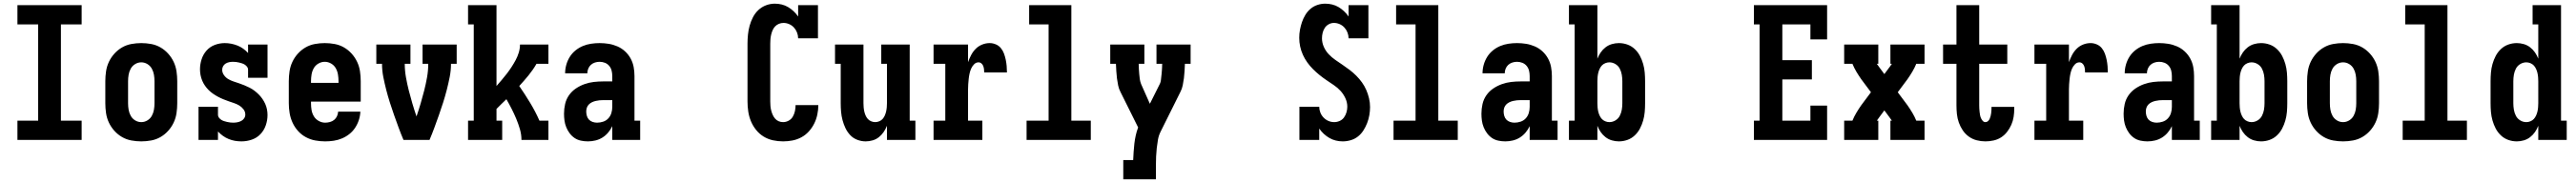

<svg xmlns="http://www.w3.org/2000/svg" viewBox="-20 -763 14040 998"><path d="M75 0V-105H188V-630H75V-735H425V-630H312V-105H425V0Z M750 8Q723 8 696 3Q669 -2 645.5 -15.5Q622 -29 603.5 -49.5Q585 -70 573.5 -94.5Q562 -119 558 -146Q554 -173 554 -200V-320Q554 -347 558 -374Q562 -401 573.5 -425.5Q585 -450 603.5 -470.5Q622 -491 645.5 -504.5Q669 -518 696 -523Q723 -528 750 -528Q777 -528 804 -523Q831 -518 854.5 -504.5Q878 -491 896.5 -470.5Q915 -450 926.5 -425.5Q938 -401 942 -374Q946 -347 946 -320V-200Q946 -173 942 -146Q938 -119 926.5 -94.5Q915 -70 896.5 -49.5Q878 -29 854.5 -15.5Q831 -2 804 3Q777 8 750 8ZM750 -97Q768 -97 783.5 -106.5Q799 -116 807.5 -131.5Q816 -147 819 -164.5Q822 -182 822 -200V-320Q822 -338 819 -355.5Q816 -373 807.5 -388.5Q799 -404 783.5 -413.5Q768 -423 750 -423Q732 -423 716.5 -413.5Q701 -404 692.5 -388.5Q684 -373 681 -355.5Q678 -338 678 -320V-200Q678 -182 681 -164.5Q684 -147 692.5 -131.5Q701 -116 716.5 -106.5Q732 -97 750 -97Z M1296 8Q1278 8 1260.5 5Q1243 2 1226 -5Q1209 -12 1194.5 -22.5Q1180 -33 1168 -46V0H1062V-181H1168V-136Q1168 -128 1173.5 -121Q1179 -114 1186 -109.5Q1193 -105 1201 -102.5Q1209 -100 1217.5 -98Q1226 -96 1234.5 -95Q1243 -94 1251 -94Q1262 -94 1273 -96Q1284 -98 1294 -103Q1304 -108 1310.5 -117.5Q1317 -127 1317 -138Q1317 -154 1307 -167Q1297 -180 1283.5 -188Q1270 -196 1255 -201Q1240 -206 1225.5 -211Q1211 -216 1196.5 -222Q1182 -228 1168 -235.5Q1154 -243 1141 -252Q1128 -261 1117 -272Q1106 -283 1097 -296Q1088 -309 1082 -323.5Q1076 -338 1073 -353.5Q1070 -369 1070 -385Q1070 -412 1078.5 -439Q1087 -466 1105.5 -487Q1124 -508 1150.5 -518Q1177 -528 1205 -528Q1223 -528 1240.5 -524.5Q1258 -521 1274.5 -514.5Q1291 -508 1305.5 -497.5Q1320 -487 1332 -474V-520H1438V-339H1332V-384Q1332 -392 1326.5 -399Q1321 -406 1314 -410.5Q1307 -415 1299 -417.5Q1291 -420 1283 -422Q1275 -424 1266.5 -425Q1258 -426 1250 -426Q1240 -426 1229.5 -424Q1219 -422 1210 -416.5Q1201 -411 1196 -402Q1191 -393 1191 -382Q1191 -367 1200.5 -353.5Q1210 -340 1223.5 -332Q1237 -324 1252 -319Q1267 -314 1282 -309Q1297 -304 1311.5 -298Q1326 -292 1340 -285Q1354 -278 1366.5 -268.5Q1379 -259 1390 -248Q1401 -237 1410 -224Q1419 -211 1425.5 -196.5Q1432 -182 1435 -166.5Q1438 -151 1438 -136Q1438 -107 1428.5 -79.5Q1419 -52 1399.5 -31.5Q1380 -11 1352.5 -1.5Q1325 8 1296 8Z M1752 8Q1725 8 1698 3Q1671 -2 1647 -15Q1623 -28 1604.5 -48.5Q1586 -69 1574.5 -94Q1563 -119 1558.5 -146Q1554 -173 1554 -200V-320Q1554 -347 1558 -374Q1562 -401 1573.5 -425.5Q1585 -450 1603.5 -470.5Q1622 -491 1645.5 -504.5Q1669 -518 1696 -523Q1723 -528 1750 -528Q1777 -528 1804 -523Q1831 -518 1854.5 -504.5Q1878 -491 1896.5 -470.5Q1915 -450 1926.5 -425.5Q1938 -401 1942 -374Q1946 -347 1946 -320V-209H1675V-200Q1675 -181 1678 -163Q1681 -145 1690.5 -129Q1700 -113 1717 -103.5Q1734 -94 1752 -94Q1765 -94 1778 -97.5Q1791 -101 1801 -109Q1811 -117 1816.5 -129Q1822 -141 1823 -154H1944Q1943 -130 1935.5 -107.5Q1928 -85 1915 -65.5Q1902 -46 1883.5 -31.5Q1865 -17 1843.5 -8Q1822 1 1799 4.5Q1776 8 1752 8ZM1675 -311H1825V-320Q1825 -338 1822 -356.5Q1819 -375 1810 -391Q1801 -407 1784.5 -416.5Q1768 -426 1750 -426Q1732 -426 1715.5 -416.5Q1699 -407 1690 -391Q1681 -375 1678 -356.5Q1675 -338 1675 -320Z M2179 0Q2165 -33 2152.5 -67Q2140 -101 2128 -135Q2116 -169 2105 -203.5Q2094 -238 2085 -273Q2076 -308 2069 -343.5Q2062 -379 2062 -415H2031V-520H2217V-415H2186Q2186 -378 2192.5 -341.5Q2199 -305 2208 -269.5Q2217 -234 2227.5 -198.5Q2238 -163 2250 -128Q2262 -163 2272.5 -198.5Q2283 -234 2292 -269.5Q2301 -305 2307.5 -341.5Q2314 -378 2314 -415H2283V-520H2469V-415H2438Q2438 -379 2431 -343.5Q2424 -308 2415 -273Q2406 -238 2395 -203.5Q2384 -169 2372 -135Q2360 -101 2347.5 -67Q2335 -33 2321 0Z M2531 0V-105H2562V-630H2531V-735H2686V-294Q2700 -310 2714.5 -327Q2729 -344 2742.5 -361.5Q2756 -379 2768 -397.5Q2780 -416 2790.5 -435.5Q2801 -455 2807.5 -476.5Q2814 -498 2814 -520H2969V-415H2904Q2885 -382 2860.5 -352Q2836 -322 2810 -294Q2841 -249 2869.5 -202Q2898 -155 2920 -105H2969V0H2822Q2822 -30 2813.5 -59Q2805 -88 2793.5 -115.5Q2782 -143 2768.5 -169.5Q2755 -196 2740 -222Q2726 -209 2712.5 -195.5Q2699 -182 2686 -169V-105H2717V0Z M3184 8Q3165 8 3146 4Q3127 0 3111.5 -10.5Q3096 -21 3084.5 -36.5Q3073 -52 3066 -69.5Q3059 -87 3056.5 -105.5Q3054 -124 3054 -143Q3054 -170 3060 -196Q3066 -222 3081 -243.5Q3096 -265 3118 -280Q3140 -295 3165 -304Q3190 -313 3216 -316Q3242 -319 3269 -319H3317V-348Q3317 -363 3313.5 -377.5Q3310 -392 3300.5 -403.5Q3291 -415 3277 -420.5Q3263 -426 3248 -426Q3235 -426 3222.5 -422Q3210 -418 3200.5 -409.5Q3191 -401 3186 -388.5Q3181 -376 3181 -363H3060Q3060 -387 3066.5 -410Q3073 -433 3085.5 -453Q3098 -473 3116.5 -488Q3135 -503 3156.5 -512Q3178 -521 3201.5 -524.5Q3225 -528 3248 -528Q3273 -528 3297.5 -524Q3322 -520 3345 -510Q3368 -500 3386.5 -483Q3405 -466 3417 -444Q3429 -422 3433.5 -397.5Q3438 -373 3438 -348V-105H3469V0H3317V-75Q3308 -56 3294.5 -40Q3281 -24 3263.5 -13Q3246 -2 3225.5 3Q3205 8 3184 8ZM3234 -94Q3251 -94 3267.5 -99.5Q3284 -105 3295.5 -117.5Q3307 -130 3312 -146.5Q3317 -163 3317 -180V-217H3269Q3258 -217 3247.5 -216Q3237 -215 3226.5 -212.5Q3216 -210 3206.5 -205.5Q3197 -201 3189.5 -193.5Q3182 -186 3178.5 -176Q3175 -166 3175 -155Q3175 -143 3178.5 -131Q3182 -119 3190 -110.5Q3198 -102 3210 -98Q3222 -94 3234 -94Z M4248 8Q4220 8 4192.5 2Q4165 -4 4141.5 -18.5Q4118 -33 4100.5 -55Q4083 -77 4072.5 -102.5Q4062 -128 4058 -155.5Q4054 -183 4054 -210V-525Q4054 -549 4056.5 -574Q4059 -599 4065.5 -622.5Q4072 -646 4083.5 -668.5Q4095 -691 4113 -708Q4131 -725 4154.5 -734Q4178 -743 4203 -743Q4222 -743 4240.5 -738.5Q4259 -734 4275 -724.5Q4291 -715 4305 -702Q4319 -689 4330 -673V-735H4438V-554H4330Q4330 -570 4324 -585.5Q4318 -601 4307 -613Q4296 -625 4281 -631.5Q4266 -638 4250 -638Q4237 -638 4225 -633Q4213 -628 4204.5 -619Q4196 -610 4191 -598.5Q4186 -587 4183 -574.5Q4180 -562 4179 -549.5Q4178 -537 4178 -525V-210Q4178 -198 4179 -185.5Q4180 -173 4183 -161Q4186 -149 4191 -137.5Q4196 -126 4204 -116.5Q4212 -107 4223.5 -102Q4235 -97 4248 -97Q4264 -97 4278.5 -105Q4293 -113 4301 -127Q4309 -141 4312.5 -157Q4316 -173 4316 -190H4440Q4440 -164 4434.5 -138Q4429 -112 4417.5 -89Q4406 -66 4388.5 -46.5Q4371 -27 4348 -14.5Q4325 -2 4299.5 3Q4274 8 4248 8Z M4698 8Q4675 8 4652.5 -0.5Q4630 -9 4614 -26Q4598 -43 4588 -64Q4578 -85 4572 -107.5Q4566 -130 4564 -153.5Q4562 -177 4562 -200V-415H4531V-520H4686V-200Q4686 -189 4687 -177.5Q4688 -166 4690.5 -155Q4693 -144 4697.5 -133.5Q4702 -123 4709.5 -114.5Q4717 -106 4728 -101.5Q4739 -97 4750 -97Q4761 -97 4772 -101.5Q4783 -106 4790.5 -114.5Q4798 -123 4802.5 -133.5Q4807 -144 4809.5 -155Q4812 -166 4813 -177.5Q4814 -189 4814 -200V-415H4783V-520H4938V-105H4969V0H4814V-77Q4807 -59 4796 -43Q4785 -27 4770 -15Q4755 -3 4736 2.5Q4717 8 4698 8Z M5068 0V-105H5132V-415H5068V-520H5256V-424Q5263 -444 5273 -463Q5283 -482 5298 -497Q5313 -512 5333 -520Q5353 -528 5374 -528Q5391 -528 5407.5 -521Q5424 -514 5435 -500.5Q5446 -487 5452 -470.5Q5458 -454 5461.5 -437Q5465 -420 5466.5 -402.5Q5468 -385 5468 -368H5344Q5344 -377 5343 -385.5Q5342 -394 5339 -402.5Q5336 -411 5329 -417Q5322 -423 5313 -423Q5299 -423 5288.5 -412Q5278 -401 5272.5 -388Q5267 -375 5264 -361Q5261 -347 5259.5 -332.5Q5258 -318 5257 -304Q5256 -290 5256 -276V-105H5334V0Z M5575 0V-105H5695V-630H5589V-735H5819V-105H5925V0Z M6102 215V110H6156Q6157 87 6158.5 64.5Q6160 42 6162.5 20Q6165 -2 6170 -24.5Q6175 -47 6183 -68L6087 -261Q6078 -278 6074 -297.5Q6070 -317 6067.5 -336.5Q6065 -356 6064 -375.5Q6063 -395 6062 -415H6031V-520H6217V-415H6186Q6186 -401 6187 -387Q6188 -373 6189 -359.5Q6190 -346 6192 -332Q6194 -318 6199 -305L6247 -197L6302 -307Q6306 -316 6307 -325Q6308 -334 6309 -343Q6310 -352 6311 -361Q6312 -370 6312.5 -379Q6313 -388 6313.5 -397Q6314 -406 6314 -415H6283V-520H6469V-415H6438Q6437 -395 6436 -375.5Q6435 -356 6432.5 -336.5Q6430 -317 6426 -297.5Q6422 -278 6413 -261L6305 -44Q6295 -24 6291 -1Q6287 22 6284.5 44.5Q6282 67 6281 90Q6280 113 6280 136V215Z M7298 8Q7279 8 7260.5 3.5Q7242 -1 7225.5 -10.5Q7209 -20 7195 -33Q7181 -46 7170 -62V0H7062V-181H7170Q7170 -165 7176 -149.5Q7182 -134 7193.5 -122Q7205 -110 7220 -103.5Q7235 -97 7252 -97Q7267 -97 7281.5 -103.5Q7296 -110 7305 -122.5Q7314 -135 7318.5 -150.5Q7323 -166 7323 -181Q7323 -205 7312.5 -227.5Q7302 -250 7286 -267.5Q7270 -285 7250 -298.5Q7230 -312 7210 -325.5Q7190 -339 7171.5 -354Q7153 -369 7136 -386Q7119 -403 7105 -422.5Q7091 -442 7081 -464Q7071 -486 7066 -509.5Q7061 -533 7061 -557Q7061 -579 7065 -600.5Q7069 -622 7076 -642.5Q7083 -663 7094.5 -682Q7106 -701 7122.5 -715Q7139 -729 7160 -736Q7181 -743 7203 -743Q7222 -743 7240.5 -738.5Q7259 -734 7275 -724.5Q7291 -715 7305 -702Q7319 -689 7330 -673V-735H7438V-554H7330Q7330 -570 7324 -585.5Q7318 -601 7307 -613Q7296 -625 7281 -631.5Q7266 -638 7250 -638Q7235 -638 7221.5 -630.5Q7208 -623 7200 -610.5Q7192 -598 7188.5 -583.5Q7185 -569 7185 -554Q7185 -530 7195 -507.5Q7205 -485 7221.5 -467.5Q7238 -450 7257.5 -436.5Q7277 -423 7297 -409.5Q7317 -396 7336 -381.5Q7355 -367 7372 -350Q7389 -333 7403 -313.5Q7417 -294 7426.5 -272Q7436 -250 7441.5 -226.5Q7447 -203 7447 -179Q7447 -157 7443 -134.5Q7439 -112 7431 -91.5Q7423 -71 7411 -52Q7399 -33 7381.5 -19Q7364 -5 7342 1.5Q7320 8 7298 8Z M7575 0V-105H7695V-630H7589V-735H7819V-105H7925V0Z M8184 8Q8165 8 8146 4Q8127 0 8111.5 -10.5Q8096 -21 8084.5 -36.5Q8073 -52 8066 -69.5Q8059 -87 8056.5 -105.5Q8054 -124 8054 -143Q8054 -170 8060 -196Q8066 -222 8081 -243.5Q8096 -265 8118 -280Q8140 -295 8165 -304Q8190 -313 8216 -316Q8242 -319 8269 -319H8317V-348Q8317 -363 8313.5 -377.5Q8310 -392 8300.5 -403.5Q8291 -415 8277 -420.5Q8263 -426 8248 -426Q8235 -426 8222.5 -422Q8210 -418 8200.5 -409.5Q8191 -401 8186 -388.5Q8181 -376 8181 -363H8060Q8060 -387 8066.5 -410Q8073 -433 8085.5 -453Q8098 -473 8116.5 -488Q8135 -503 8156.5 -512Q8178 -521 8201.5 -524.5Q8225 -528 8248 -528Q8273 -528 8297.5 -524Q8322 -520 8345 -510Q8368 -500 8386.5 -483Q8405 -466 8417 -444Q8429 -422 8433.5 -397.5Q8438 -373 8438 -348V-105H8469V0H8317V-75Q8308 -56 8294.5 -40Q8281 -24 8263.5 -13Q8246 -2 8225.5 3Q8205 8 8184 8ZM8234 -94Q8251 -94 8267.5 -99.5Q8284 -105 8295.5 -117.5Q8307 -130 8312 -146.5Q8317 -163 8317 -180V-217H8269Q8258 -217 8247.5 -216Q8237 -215 8226.5 -212.5Q8216 -210 8206.5 -205.5Q8197 -201 8189.5 -193.5Q8182 -186 8178.5 -176Q8175 -166 8175 -155Q8175 -143 8178.5 -131Q8182 -119 8190 -110.5Q8198 -102 8210 -98Q8222 -94 8234 -94Z M8803 8Q8784 8 8765 2.5Q8746 -3 8730.5 -15Q8715 -27 8704 -43Q8693 -59 8686 -77V0H8531V-105H8562V-630H8531V-735H8686V-443Q8693 -461 8704 -477Q8715 -493 8730.5 -505Q8746 -517 8765 -522.5Q8784 -528 8803 -528Q8827 -528 8849.5 -520Q8872 -512 8889.5 -495.5Q8907 -479 8918 -458Q8929 -437 8935.5 -414Q8942 -391 8944 -367.5Q8946 -344 8946 -320V-200Q8946 -176 8944 -152.5Q8942 -129 8935.5 -106Q8929 -83 8918 -62Q8907 -41 8889.5 -24.5Q8872 -8 8849.5 0Q8827 8 8803 8ZM8751 -97Q8769 -97 8784.5 -106.5Q8800 -116 8808 -131.5Q8816 -147 8819 -164.5Q8822 -182 8822 -200V-320Q8822 -338 8819 -355.5Q8816 -373 8808 -388.5Q8800 -404 8784.5 -413.5Q8769 -423 8751 -423Q8740 -423 8729 -418.5Q8718 -414 8710.5 -406Q8703 -398 8698 -387Q8693 -376 8690.5 -365Q8688 -354 8687 -342.5Q8686 -331 8686 -320V-200Q8686 -189 8687 -177.5Q8688 -166 8690.5 -155Q8693 -144 8698 -133Q8703 -122 8710.5 -114Q8718 -106 8729 -101.5Q8740 -97 8751 -97Z M9539 0V-105H9570V-630H9539V-735H9938V-548H9847V-630H9694V-435H9855V-330H9694V-105H9847V-187H9938V0Z M10031 0V-105H10076Q10085 -127 10097.5 -148Q10110 -169 10124 -189L10177 -260L10124 -331Q10110 -351 10097.5 -372Q10085 -393 10076 -415H10031V-520H10217V-415H10209Q10213 -410 10216.5 -404.5Q10220 -399 10224 -394L10250 -359L10276 -394Q10276 -394 10277 -395Q10277 -395 10277 -395Q10281 -400 10284 -405Q10287 -410 10291 -415H10283V-520H10469V-415H10424Q10415 -393 10402.5 -372Q10390 -351 10376 -331L10323 -260L10376 -189Q10390 -169 10402.5 -148Q10415 -127 10424 -105H10469V0H10283V-105H10291Q10287 -110 10283.5 -115.5Q10280 -121 10276 -126L10250 -161L10224 -126Q10220 -121 10216.5 -115.5Q10213 -110 10209 -105H10217V0Z M10801 8Q10777 8 10753.5 2Q10730 -4 10710.5 -18Q10691 -32 10677.5 -52Q10664 -72 10656 -94.5Q10648 -117 10645.5 -140.5Q10643 -164 10643 -188V-415H10570V-520H10643V-735H10767V-520H10920V-415H10767V-188Q10767 -179 10767.5 -170.5Q10768 -162 10769 -153Q10770 -144 10771.5 -135.5Q10773 -127 10776.5 -119Q10780 -111 10786 -104Q10792 -97 10801 -97Q10809 -97 10815 -102.5Q10821 -108 10824 -115Q10827 -122 10829 -129.5Q10831 -137 10832 -145Q10833 -153 10833.5 -160.5Q10834 -168 10834 -176V-180H10958V-170Q10958 -148 10954.5 -125.5Q10951 -103 10942 -82.5Q10933 -62 10919 -44Q10905 -26 10886.5 -14Q10868 -2 10845.5 3Q10823 8 10801 8Z M11068 0V-105H11132V-415H11068V-520H11256V-424Q11263 -444 11273 -463Q11283 -482 11298 -497Q11313 -512 11333 -520Q11353 -528 11374 -528Q11391 -528 11407.5 -521Q11424 -514 11435 -500.5Q11446 -487 11452 -470.5Q11458 -454 11461.5 -437Q11465 -420 11466.5 -402.5Q11468 -385 11468 -368H11344Q11344 -377 11343 -385.5Q11342 -394 11339 -402.5Q11336 -411 11329 -417Q11322 -423 11313 -423Q11299 -423 11288.5 -412Q11278 -401 11272.5 -388Q11267 -375 11264 -361Q11261 -347 11259.5 -332.5Q11258 -318 11257 -304Q11256 -290 11256 -276V-105H11334V0Z M11684 8Q11665 8 11646 4Q11627 0 11611.5 -10.5Q11596 -21 11584.5 -36.5Q11573 -52 11566 -69.5Q11559 -87 11556.5 -105.5Q11554 -124 11554 -143Q11554 -170 11560 -196Q11566 -222 11581 -243.5Q11596 -265 11618 -280Q11640 -295 11665 -304Q11690 -313 11716 -316Q11742 -319 11769 -319H11817V-348Q11817 -363 11813.5 -377.5Q11810 -392 11800.5 -403.5Q11791 -415 11777 -420.5Q11763 -426 11748 -426Q11735 -426 11722.5 -422Q11710 -418 11700.5 -409.5Q11691 -401 11686 -388.5Q11681 -376 11681 -363H11560Q11560 -387 11566.5 -410Q11573 -433 11585.5 -453Q11598 -473 11616.5 -488Q11635 -503 11656.5 -512Q11678 -521 11701.5 -524.5Q11725 -528 11748 -528Q11773 -528 11797.5 -524Q11822 -520 11845 -510Q11868 -500 11886.5 -483Q11905 -466 11917 -444Q11929 -422 11933.5 -397.5Q11938 -373 11938 -348V-105H11969V0H11817V-75Q11808 -56 11794.5 -40Q11781 -24 11763.5 -13Q11746 -2 11725.5 3Q11705 8 11684 8ZM11734 -94Q11751 -94 11767.5 -99.5Q11784 -105 11795.5 -117.5Q11807 -130 11812 -146.5Q11817 -163 11817 -180V-217H11769Q11758 -217 11747.5 -216Q11737 -215 11726.5 -212.5Q11716 -210 11706.5 -205.5Q11697 -201 11689.5 -193.5Q11682 -186 11678.5 -176Q11675 -166 11675 -155Q11675 -143 11678.5 -131Q11682 -119 11690 -110.5Q11698 -102 11710 -98Q11722 -94 11734 -94Z M12303 8Q12284 8 12265 2.5Q12246 -3 12230.5 -15Q12215 -27 12204 -43Q12193 -59 12186 -77V0H12031V-105H12062V-630H12031V-735H12186V-443Q12193 -461 12204 -477Q12215 -493 12230.5 -505Q12246 -517 12265 -522.5Q12284 -528 12303 -528Q12327 -528 12349.5 -520Q12372 -512 12389.5 -495.5Q12407 -479 12418 -458Q12429 -437 12435.5 -414Q12442 -391 12444 -367.5Q12446 -344 12446 -320V-200Q12446 -176 12444 -152.5Q12442 -129 12435.5 -106Q12429 -83 12418 -62Q12407 -41 12389.5 -24.5Q12372 -8 12349.5 0Q12327 8 12303 8ZM12251 -97Q12269 -97 12284.5 -106.5Q12300 -116 12308 -131.5Q12316 -147 12319 -164.5Q12322 -182 12322 -200V-320Q12322 -338 12319 -355.5Q12316 -373 12308 -388.5Q12300 -404 12284.5 -413.5Q12269 -423 12251 -423Q12240 -423 12229 -418.5Q12218 -414 12210.5 -406Q12203 -398 12198 -387Q12193 -376 12190.5 -365Q12188 -354 12187 -342.5Q12186 -331 12186 -320V-200Q12186 -189 12187 -177.5Q12188 -166 12190.5 -155Q12193 -144 12198 -133Q12203 -122 12210.5 -114Q12218 -106 12229 -101.5Q12240 -97 12251 -97Z M12750 8Q12723 8 12696 3Q12669 -2 12645.5 -15.5Q12622 -29 12603.5 -49.5Q12585 -70 12573.5 -94.5Q12562 -119 12558 -146Q12554 -173 12554 -200V-320Q12554 -347 12558 -374Q12562 -401 12573.5 -425.5Q12585 -450 12603.5 -470.5Q12622 -491 12645.5 -504.5Q12669 -518 12696 -523Q12723 -528 12750 -528Q12777 -528 12804 -523Q12831 -518 12854.5 -504.5Q12878 -491 12896.5 -470.5Q12915 -450 12926.5 -425.5Q12938 -401 12942 -374Q12946 -347 12946 -320V-200Q12946 -173 12942 -146Q12938 -119 12926.5 -94.5Q12915 -70 12896.5 -49.5Q12878 -29 12854.5 -15.5Q12831 -2 12804 3Q12777 8 12750 8ZM12750 -97Q12768 -97 12783.5 -106.5Q12799 -116 12807.5 -131.5Q12816 -147 12819 -164.5Q12822 -182 12822 -200V-320Q12822 -338 12819 -355.5Q12816 -373 12807.5 -388.5Q12799 -404 12783.5 -413.5Q12768 -423 12750 -423Q12732 -423 12716.5 -413.5Q12701 -404 12692.5 -388.5Q12684 -373 12681 -355.5Q12678 -338 12678 -320V-200Q12678 -182 12681 -164.5Q12684 -147 12692.5 -131.5Q12701 -116 12716.5 -106.5Q12732 -97 12750 -97Z M13075 0V-105H13195V-630H13089V-735H13319V-105H13425V0Z M13697 8Q13673 8 13650.5 0Q13628 -8 13610.5 -24.5Q13593 -41 13582 -62Q13571 -83 13564.5 -106Q13558 -129 13556 -152.5Q13554 -176 13554 -200V-320Q13554 -344 13556 -367.5Q13558 -391 13564.5 -414Q13571 -437 13582 -458Q13593 -479 13610.5 -495.5Q13628 -512 13650.5 -520Q13673 -528 13697 -528Q13716 -528 13735 -522.5Q13754 -517 13769.5 -505Q13785 -493 13796 -477Q13807 -461 13814 -443V-630H13783V-735H13938V-105H13969V0H13814V-77Q13807 -59 13796 -43Q13785 -27 13769.5 -15Q13754 -3 13735 2.5Q13716 8 13697 8ZM13749 -97Q13760 -97 13771 -101.5Q13782 -106 13789.5 -114Q13797 -122 13802 -133Q13807 -144 13809.5 -155Q13812 -166 13813 -177.5Q13814 -189 13814 -200V-320Q13814 -331 13813 -342.5Q13812 -354 13809.5 -365Q13807 -376 13802 -387Q13797 -398 13789.5 -406Q13782 -414 13771 -418.5Q13760 -423 13749 -423Q13731 -423 13715.5 -413.5Q13700 -404 13692 -388.5Q13684 -373 13681 -355.5Q13678 -338 13678 -320V-200Q13678 -182 13681 -164.5Q13684 -147 13692 -131.5Q13700 -116 13715.5 -106.5Q13731 -97 13749 -97Z"/></svg>

Font: Iosevka Curly Slab Extrabold
Style: Regular
Weight: 800
Monospace: yes
Designer: Belleve Invis
Foundry: Belleve Invis
Version: Version 22.1.2; ttfautohint (v1.8.4)